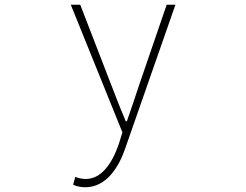

<svg xmlns="http://www.w3.org/2000/svg" viewBox="-20 -547 1040 811"><path d="M340 244C431 244 484 156 511 74L721 -527H684L566 -183C551 -138 533 -82 516 -35H511C491 -82 469 -138 452 -183L319 -527H279L497 12L482 61C453 145 408 209 342 209C326 209 309 205 298 200L289 233C302 240 322 244 340 244Z"/></svg>

Font: Harano Aji Gothic TW ExtraLight
Style: Regular
Weight: 250
Foundry: Masamichi Hosoda
Version: HaranoAjiGothicTW-ExtraLight version 20230610;ttx 4.39.4